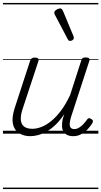

<svg xmlns="http://www.w3.org/2000/svg" viewBox="-20 -905 686 1300"><path d="M186 17Q139 17 107 -4.5Q75 -26 67 -68.5Q59 -111 80 -175L184 -494Q189 -506 195.5 -510.5Q202 -515 215 -515Q232 -515 238 -509Q244 -503 240 -491L133 -167Q119 -125 121 -94.5Q123 -64 142.5 -48.5Q162 -33 200 -33Q228 -33 260.5 -45.5Q293 -58 327 -85.5Q361 -113 393.5 -156.5Q426 -200 455 -262L530 -495Q534 -508 540 -512Q546 -516 559 -516Q576 -516 582.5 -510.5Q589 -505 585 -493L461 -113Q453 -87 452 -68Q451 -49 459 -40Q467 -31 483 -31Q499 -31 515 -40.5Q531 -50 544.5 -64.5Q558 -79 568 -93Q572 -101 579 -104Q586 -107 597 -100Q608 -94 609 -86.5Q610 -79 605 -71Q593 -51 574.5 -31Q556 -11 531 3Q506 17 476 17Q452 17 435.5 9Q419 1 410 -13.5Q401 -28 400 -49Q399 -70 404 -97L415 -132Q387 -90 357 -61Q327 -32 296.5 -15Q266 2 238 9.5Q210 17 186 17ZM455 -628Q450 -628 446.5 -630Q443 -632 439 -639L350 -808Q349 -812 348 -815Q347 -818 348 -822Q349 -829 355.5 -834.5Q362 -840 371 -844Q380 -848 388 -848Q398 -848 406 -832L478 -659Q479 -655 479.5 -652Q480 -649 480 -646Q478 -637 470 -632.5Q462 -628 455 -628ZM0 365H646V375H0ZM0 -20H646V0H0ZM0 -505H646V-500H0ZM0 -885H646V-875H0Z"/></svg>

Font: Playwrite DK Loopet Guides
Style: Regular
Weight: 400
Designer: Veronika Burian, José Scaglione
Foundry: TypeTogether
Version: Version 1.003